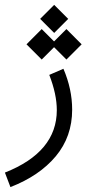

<svg xmlns="http://www.w3.org/2000/svg" viewBox="-103 -512 358 782"><path d="M4.9 -331.5 66.9 -393.6 117.2 -343.3 167.5 -393.6 229.5 -331.5 167.5 -269.5 117.2 -319.8 66.9 -269.5ZM174.8 -435.1 117.7 -377.9 60.5 -435.1 117.7 -492.2ZM155.3 -231.9Q190.9 -148.9 190.9 -65.4Q190.9 44.4 124.3 124.3Q57.6 204.1 -60.5 250L-83 190.9Q128.4 107.4 128.4 -63.5Q128.4 -127.9 97.7 -207Z"/></svg>

Font: Estedad
Style: regular
Weight: 400
Version: Version 0.7(Beta10)